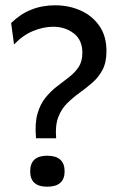

<svg xmlns="http://www.w3.org/2000/svg" viewBox="-20 -693 449 725"><path d="M116 -171Q111 -227 121.5 -263.5Q132 -300 152 -324.5Q172 -349 195.5 -367Q219 -385 241 -402Q263 -419 277 -440Q291 -461 291 -494Q291 -542 258.5 -567Q226 -592 181 -592Q144 -592 105 -576Q66 -560 33 -525L22 -606Q90 -673 188 -673Q240 -673 284 -653.5Q328 -634 355 -595.5Q382 -557 382 -500Q382 -457 367 -429Q352 -401 329 -381Q306 -361 281 -343Q256 -325 234 -303.5Q212 -282 200 -250.5Q188 -219 192 -171ZM158 12Q94 12 94 -46Q94 -105 158 -105Q224 -105 224 -46Q224 12 158 12Z"/></svg>

Font: Bricolage Grotesque 12pt
Style: Regular
Weight: 400
Designer: Mathieu Triay
Foundry: Atelier Triay
Version: Version 1.001; ttfautohint (v1.8.4.7-5d5b);gftools[0.9.33.de